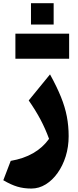

<svg xmlns="http://www.w3.org/2000/svg" viewBox="-20 -853 471 1162"><path d="M395.5 -28.8Q395.5 35.6 377.7 92.8Q359.9 149.9 328.6 193.8Q297.4 237.8 256.6 262.9Q215.8 288.1 169.9 288.1Q123.5 288.1 85 276.6Q46.4 265.1 0 237.8L44.9 120.6Q200.2 94.2 276.9 -12.7Q254.4 -74.2 224.9 -129.9Q195.3 -185.5 153.8 -245.1L282.7 -402.8Q323.7 -328.6 348.6 -267.1Q373.5 -205.6 384.5 -148.2Q395.5 -90.8 395.5 -28.8ZM73.2 -497.6V-649.4H398.4V-497.6ZM167.5 -833.5H304.7V-704.6H167.5Z"/></svg>

Font: Pinar-DS3-FD ExtraBold
Style: Regular
Weight: 800
Designer: Amin Abedi
Version: Version 3.000